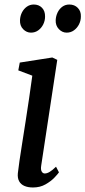

<svg xmlns="http://www.w3.org/2000/svg" viewBox="-20 -820 378 850"><path d="M126 10Q104 10 88.2 3.2Q72.5 -3.5 64.8 -17.5Q57 -31.5 59 -53Q61 -73 66.2 -108Q71.5 -143 78.5 -188Q85.5 -233 93.5 -283.5Q101.5 -334 109 -385.8Q116.5 -437.5 123 -485L61 -508.5L67.5 -543L211.5 -565.5L233.5 -555L162.5 -87.5Q159.5 -69.5 164.5 -60.8Q169.5 -52 178 -52Q188 -52 199.5 -58.8Q211 -65.5 228 -82L241 -57Q236 -49.5 220.8 -33.5Q205.5 -17.5 181.5 -3.8Q157.5 10 126 10ZM117 -675.5Q97.5 -675.5 82.5 -690.8Q67.5 -706 68.5 -731Q69.5 -750 77.5 -765.5Q85.5 -781 99 -790.5Q112.5 -800 129.5 -800Q152 -800 166 -785.5Q180 -771 179.5 -746.5Q179.5 -728.5 171.5 -712.2Q163.5 -696 149.5 -685.8Q135.5 -675.5 117 -675.5ZM275 -675.5Q255.5 -675.5 240.5 -691.2Q225.5 -707 226.5 -731Q227.5 -749.5 235.2 -765.2Q243 -781 256.2 -790.5Q269.5 -800 287 -800Q310 -800 324.5 -785Q339 -770 338 -747Q338 -728.5 329.8 -712.2Q321.5 -696 307.5 -685.8Q293.5 -675.5 275 -675.5Z"/></svg>

Font: Merriweather 20pt
Style: Italic
Weight: 400
Italic angle: -7.8°
Version: Version 2.101